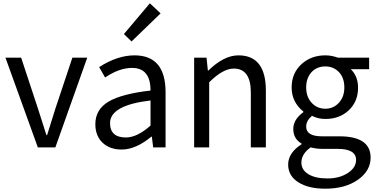

<svg xmlns="http://www.w3.org/2000/svg" viewBox="-20 -892 2277 1162"><path d="M13 -543H108L210 -234L261 -74H265L315 -234L418 -543H508L315 0H209Z M602 -27Q557 -69 557 -141Q557 -229 637 -277Q716 -324 891 -344Q891 -481 779 -481Q702 -481 616 -423L580 -486Q691 -557 794 -557Q982 -557 982 -334V0H907L899 -65H896Q802 13 716 13Q646 13 602 -27ZM891 -132V-284Q646 -255 646 -147Q646 -60 742 -60Q810 -60 891 -132ZM730 -686 887 -872 952 -811 776 -641Z M1155 -543H1230L1238 -465H1241Q1335 -557 1423 -557Q1589 -557 1589 -344V0H1498V-332Q1498 -477 1395 -477Q1329 -477 1246 -394V0H1155Z M1787 212Q1724 173 1724 104Q1724 33 1805 -19V-23Q1755 -52 1755 -112Q1755 -169 1816 -213V-217Q1745 -274 1745 -363Q1745 -450 1806 -505Q1864 -557 1949 -557Q1987 -557 2025 -543H2214V-473H2103Q2147 -431 2147 -361Q2147 -276 2089 -223Q2034 -172 1949 -172Q1906 -172 1868 -191Q1833 -161 1833 -126Q1833 -67 1928 -67H2034Q2223 -67 2223 62Q2223 140 2149 194Q2071 250 1949 250Q1847 250 1787 212ZM2030 -269Q2064 -305 2064 -363Q2064 -421 2031 -456Q1998 -490 1949 -490Q1899 -490 1867 -457Q1833 -421 1833 -363Q1833 -305 1867 -269Q1900 -234 1949 -234Q1997 -234 2030 -269ZM2088 153Q2135 121 2135 76Q2135 9 2024 9H1930Q1896 9 1860 0Q1804 40 1804 92Q1804 136 1846 162Q1888 188 1962 188Q2037 188 2088 153Z"/></svg>

Font: Source Han Sans K Regular
Style: Regular
Weight: 400
Designer: Ryoko NISHIZUKA  (kana & ideographs); Paul D. Hunt (Latin, Greek & Cyrillic); Wenlong ZHANG  (bopomofo); Sandoll Communi
Foundry: Adobe Systems Incorporated
Version: Version 1.00 July 18, 2014, initial release